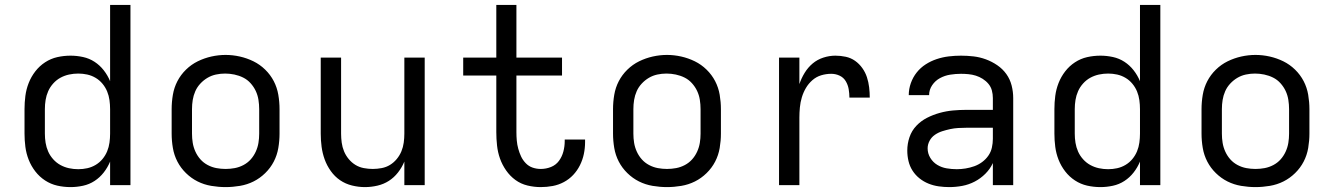

<svg xmlns="http://www.w3.org/2000/svg" viewBox="-20 -755 5440 783"><path d="M268 8Q240 8 213.5 2Q187 -4 164 -19Q141 -34 124 -56Q107 -78 97 -103.5Q87 -129 83.5 -156Q80 -183 80 -210V-310Q80 -337 83.5 -364Q87 -391 97 -416.5Q107 -442 124 -464Q141 -486 164 -501Q187 -516 213.5 -522Q240 -528 268 -528Q293 -528 318.5 -522.5Q344 -517 365.5 -503Q387 -489 403 -468.5Q419 -448 429 -424V-735H512V0H429V-96Q419 -72 403 -51.5Q387 -31 365.5 -17Q344 -3 318.5 2.5Q293 8 268 8ZM299 -65Q318 -65 336 -69Q354 -73 370 -82.5Q386 -92 398 -106.5Q410 -121 417 -138Q424 -155 426.5 -173.5Q429 -192 429 -210V-310Q429 -328 426.5 -346.5Q424 -365 417 -382Q410 -399 398 -413.5Q386 -428 370 -437.5Q354 -447 336 -451Q318 -455 299 -455Q280 -455 261.5 -451Q243 -447 226.5 -438Q210 -429 197 -414.5Q184 -400 176.5 -383Q169 -366 166 -347.5Q163 -329 163 -310V-210Q163 -191 166 -172.5Q169 -154 176.5 -137Q184 -120 197 -105.5Q210 -91 226.5 -82Q243 -73 261.5 -69Q280 -65 299 -65Z M900 8Q871 8 841.5 3Q812 -2 786 -15Q760 -28 738.5 -49Q717 -70 703.5 -96Q690 -122 685 -151.5Q680 -181 680 -210V-310Q680 -339 685 -368.5Q690 -398 703.5 -424Q717 -450 738.5 -471Q760 -492 786.5 -505Q813 -518 842 -524.5Q871 -531 900 -531Q929 -531 958 -524.5Q987 -518 1013.5 -505Q1040 -492 1061.5 -471Q1083 -450 1096.5 -424Q1110 -398 1115 -368.5Q1120 -339 1120 -310V-210Q1120 -181 1115 -151.5Q1110 -122 1096.5 -96Q1083 -70 1061.5 -49Q1040 -28 1014 -15Q988 -2 958.5 3Q929 8 900 8ZM900 -66Q919 -66 937.5 -69.5Q956 -73 973 -82Q990 -91 1002.5 -105Q1015 -119 1023 -136.5Q1031 -154 1034 -172.5Q1037 -191 1037 -210V-310Q1037 -329 1034 -348Q1031 -367 1023 -384Q1015 -401 1002 -415.5Q989 -430 972 -438.5Q955 -447 936 -451Q917 -455 898 -455Q879 -455 860.5 -451Q842 -447 826 -437.5Q810 -428 797 -414Q784 -400 776.5 -383Q769 -366 766 -347.5Q763 -329 763 -310V-210Q763 -191 766 -172.5Q769 -154 777 -136.5Q785 -119 797.5 -105Q810 -91 827 -82Q844 -73 862.5 -69.5Q881 -66 900 -66Z M1468 8Q1442 8 1415.5 1.5Q1389 -5 1367 -20Q1345 -35 1329 -57.5Q1313 -80 1304 -105Q1295 -130 1291.5 -156.5Q1288 -183 1288 -210V-520H1371V-210Q1371 -192 1373.5 -173.5Q1376 -155 1383 -138Q1390 -121 1402 -106.5Q1414 -92 1429.5 -82.5Q1445 -73 1463.5 -69.5Q1482 -66 1500 -66Q1518 -66 1536.5 -69.5Q1555 -73 1570.5 -82.5Q1586 -92 1598 -106.5Q1610 -121 1617 -138Q1624 -155 1626.5 -173.5Q1629 -192 1629 -210V-520H1712V0H1629V-96Q1619 -72 1603 -51.5Q1587 -31 1566 -17.5Q1545 -4 1519.5 2Q1494 8 1468 8Z M2185 8Q2158 8 2131 1.5Q2104 -5 2082 -21Q2060 -37 2044 -60Q2028 -83 2019 -108.5Q2010 -134 2007 -161.5Q2004 -189 2004 -216V-447H1869V-520H2004V-735H2086V-520H2272V-447H2086V-216Q2086 -199 2087.5 -182Q2089 -165 2093.5 -148.5Q2098 -132 2105 -117Q2112 -102 2124 -89.5Q2136 -77 2152 -71.5Q2168 -66 2185 -66Q2207 -66 2227 -74Q2247 -82 2259.5 -99Q2272 -116 2277.5 -137Q2283 -158 2283 -179Q2283 -181 2283 -182.5Q2283 -184 2283 -186H2366Q2366 -183 2366 -180.5Q2366 -178 2366 -175Q2366 -151 2361 -127Q2356 -103 2345 -81Q2334 -59 2317.5 -41.5Q2301 -24 2279.5 -12.5Q2258 -1 2234 3.5Q2210 8 2185 8Z M2700 8Q2671 8 2641.5 3Q2612 -2 2586 -15Q2560 -28 2538.5 -49Q2517 -70 2503.5 -96Q2490 -122 2485 -151.5Q2480 -181 2480 -210V-310Q2480 -339 2485 -368.5Q2490 -398 2503.5 -424Q2517 -450 2538.5 -471Q2560 -492 2586.5 -505Q2613 -518 2642 -524.5Q2671 -531 2700 -531Q2729 -531 2758 -524.5Q2787 -518 2813.5 -505Q2840 -492 2861.5 -471Q2883 -450 2896.5 -424Q2910 -398 2915 -368.5Q2920 -339 2920 -310V-210Q2920 -181 2915 -151.5Q2910 -122 2896.5 -96Q2883 -70 2861.5 -49Q2840 -28 2814 -15Q2788 -2 2758.5 3Q2729 8 2700 8ZM2700 -66Q2719 -66 2737.5 -69.5Q2756 -73 2773 -82Q2790 -91 2802.5 -105Q2815 -119 2823 -136.5Q2831 -154 2834 -172.5Q2837 -191 2837 -210V-310Q2837 -329 2834 -348Q2831 -367 2823 -384Q2815 -401 2802 -415.5Q2789 -430 2772 -438.5Q2755 -447 2736 -451Q2717 -455 2698 -455Q2679 -455 2660.5 -451Q2642 -447 2626 -437.5Q2610 -428 2597 -414Q2584 -400 2576.5 -383Q2569 -366 2566 -347.5Q2563 -329 2563 -310V-210Q2563 -191 2566 -172.5Q2569 -154 2577 -136.5Q2585 -119 2597.5 -105Q2610 -91 2627 -82Q2644 -73 2662.5 -69.5Q2681 -66 2700 -66Z M3157 0V-520H3240V-412Q3248 -436 3261.5 -458Q3275 -480 3294 -496Q3313 -512 3337.5 -520Q3362 -528 3387 -528Q3408 -528 3429 -523.5Q3450 -519 3467 -507Q3484 -495 3496.5 -477.5Q3509 -460 3515.5 -440Q3522 -420 3524.5 -399Q3527 -378 3527 -357H3444Q3444 -374 3441 -391.5Q3438 -409 3429 -424Q3420 -439 3404 -446.5Q3388 -454 3370 -454Q3349 -454 3329 -448Q3309 -442 3293 -428Q3277 -414 3266.5 -396Q3256 -378 3250 -358Q3244 -338 3242 -317Q3240 -296 3240 -276V0Z M3851 8Q3830 8 3808.5 5Q3787 2 3767 -6Q3747 -14 3730 -27.5Q3713 -41 3701.5 -59Q3690 -77 3685 -98Q3680 -119 3680 -141Q3680 -169 3689 -195.5Q3698 -222 3717 -242Q3736 -262 3760.5 -274.5Q3785 -287 3812 -294.5Q3839 -302 3866.5 -304.5Q3894 -307 3921 -307H4029V-355Q4029 -371 4025 -386Q4021 -401 4011 -413Q4001 -425 3987.5 -433.5Q3974 -442 3959.5 -446.5Q3945 -451 3929.5 -452.5Q3914 -454 3899 -454Q3877 -454 3855 -450.5Q3833 -447 3813.5 -436.5Q3794 -426 3781.5 -407.5Q3769 -389 3769 -367Q3769 -367 3769 -367Q3769 -367 3769 -367H3686Q3686 -367 3686 -367Q3686 -367 3686 -367Q3686 -392 3694.5 -416Q3703 -440 3718.5 -459.5Q3734 -479 3755 -492.5Q3776 -506 3800 -514Q3824 -522 3849 -525Q3874 -528 3899 -528Q3925 -528 3950.5 -525Q3976 -522 4000.5 -513Q4025 -504 4047 -489Q4069 -474 4084 -453Q4099 -432 4105.5 -406.5Q4112 -381 4112 -355V0H4029V-90Q4018 -66 3998.5 -46.5Q3979 -27 3955 -14.5Q3931 -2 3904.5 3Q3878 8 3851 8ZM3882 -65Q3900 -65 3918 -68Q3936 -71 3953 -77Q3970 -83 3985 -94Q4000 -105 4010.5 -120Q4021 -135 4025 -153Q4029 -171 4029 -189V-234H3921Q3905 -234 3888 -233Q3871 -232 3855 -228.5Q3839 -225 3823 -220Q3807 -215 3793 -205.5Q3779 -196 3771 -181Q3763 -166 3763 -150Q3763 -129 3774 -111Q3785 -93 3802.5 -82.5Q3820 -72 3840.5 -68.5Q3861 -65 3882 -65Z M4468 8Q4440 8 4413.5 2Q4387 -4 4364 -19Q4341 -34 4324 -56Q4307 -78 4297 -103.5Q4287 -129 4283.5 -156Q4280 -183 4280 -210V-310Q4280 -337 4283.5 -364Q4287 -391 4297 -416.5Q4307 -442 4324 -464Q4341 -486 4364 -501Q4387 -516 4413.5 -522Q4440 -528 4468 -528Q4493 -528 4518.5 -522.5Q4544 -517 4565.5 -503Q4587 -489 4603 -468.5Q4619 -448 4629 -424V-735H4712V0H4629V-96Q4619 -72 4603 -51.5Q4587 -31 4565.5 -17Q4544 -3 4518.5 2.5Q4493 8 4468 8ZM4499 -65Q4518 -65 4536 -69Q4554 -73 4570 -82.5Q4586 -92 4598 -106.5Q4610 -121 4617 -138Q4624 -155 4626.5 -173.5Q4629 -192 4629 -210V-310Q4629 -328 4626.5 -346.5Q4624 -365 4617 -382Q4610 -399 4598 -413.5Q4586 -428 4570 -437.5Q4554 -447 4536 -451Q4518 -455 4499 -455Q4480 -455 4461.5 -451Q4443 -447 4426.5 -438Q4410 -429 4397 -414.5Q4384 -400 4376.5 -383Q4369 -366 4366 -347.5Q4363 -329 4363 -310V-210Q4363 -191 4366 -172.5Q4369 -154 4376.5 -137Q4384 -120 4397 -105.5Q4410 -91 4426.5 -82Q4443 -73 4461.5 -69Q4480 -65 4499 -65Z M5100 8Q5071 8 5041.5 3Q5012 -2 4986 -15Q4960 -28 4938.5 -49Q4917 -70 4903.5 -96Q4890 -122 4885 -151.5Q4880 -181 4880 -210V-310Q4880 -339 4885 -368.5Q4890 -398 4903.5 -424Q4917 -450 4938.5 -471Q4960 -492 4986.5 -505Q5013 -518 5042 -524.5Q5071 -531 5100 -531Q5129 -531 5158 -524.5Q5187 -518 5213.5 -505Q5240 -492 5261.5 -471Q5283 -450 5296.5 -424Q5310 -398 5315 -368.5Q5320 -339 5320 -310V-210Q5320 -181 5315 -151.5Q5310 -122 5296.5 -96Q5283 -70 5261.5 -49Q5240 -28 5214 -15Q5188 -2 5158.5 3Q5129 8 5100 8ZM5100 -66Q5119 -66 5137.5 -69.5Q5156 -73 5173 -82Q5190 -91 5202.5 -105Q5215 -119 5223 -136.5Q5231 -154 5234 -172.5Q5237 -191 5237 -210V-310Q5237 -329 5234 -348Q5231 -367 5223 -384Q5215 -401 5202 -415.5Q5189 -430 5172 -438.5Q5155 -447 5136 -451Q5117 -455 5098 -455Q5079 -455 5060.5 -451Q5042 -447 5026 -437.5Q5010 -428 4997 -414Q4984 -400 4976.5 -383Q4969 -366 4966 -347.5Q4963 -329 4963 -310V-210Q4963 -191 4966 -172.5Q4969 -154 4977 -136.5Q4985 -119 4997.5 -105Q5010 -91 5027 -82Q5044 -73 5062.5 -69.5Q5081 -66 5100 -66Z"/></svg>

Font: Zed Mono Extended
Style: Regular
Weight: 400
Width: 7
Monospace: yes
Designer: Belleve Invis
Foundry: Belleve Invis
Version: Version 1.0.0; ttfautohint (v1.8.4)